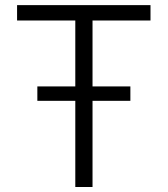

<svg xmlns="http://www.w3.org/2000/svg" viewBox="-20 -748 670 768"><path d="M48.3 -666V-727.5H582V-666H350.1V0H281.2V-666ZM129.4 -344.7V-402.3H501.5V-344.7Z"/></svg>

Font: Inter 17pt Light
Style: Regular
Weight: 300
Version: Version 4.001;git-66647c0bb